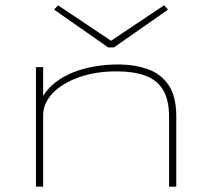

<svg xmlns="http://www.w3.org/2000/svg" viewBox="-20 -701 790 721"><path d="M115 0V-449H142V-341Q178 -398 253 -428.5Q328 -459 429 -459Q489 -458 537 -440.5Q585 -423 613.5 -381Q642 -339 642 -263V0H615V-261Q615 -328 591 -365.5Q567 -403 523 -418Q479 -433 418 -433Q338 -433 275.5 -410.5Q213 -388 177.5 -350.5Q142 -313 142 -268V0ZM198 -681 397 -548 596 -681 611 -665 408 -523H386L183 -665Z"/></svg>

Font: Inconsolata ExtraExpanded ExtraLight
Style: Regular
Weight: 200
Width: 8
Monospace: yes
Designer: Raph Levien, Cyreal, Brenton Simpson
Foundry: Raph Levien, Cyreal, Google
Version: Version 3.100; ttfautohint (v1.8.4.7-5d5b)